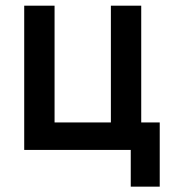

<svg xmlns="http://www.w3.org/2000/svg" viewBox="-20 -538 626 689"><path d="M66.9 0V-517.6H175.8V-98.6H377.9V-517.6H486.8V-98.6H553.2V131.8H449.2V0Z"/></svg>

Font: Caskaydia Cove Medium
Style: Regular
Weight: 500
Monospace: yes
Designer: Aaron Bell
Foundry: Saja Typeworks
Version: Version 4.300; ttfautohint (v1.8.3)